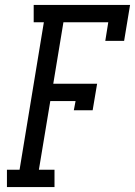

<svg xmlns="http://www.w3.org/2000/svg" viewBox="-20 -755 545 775"><path d="M8 0V-70H59L157 -665H116V-735H505L481 -590H405L417 -665H236L195 -417H372L354 -310H278L285 -347H183L137 -70H200V0Z"/></svg>

Font: Iosevka Slab
Style: Italic
Weight: 400
Italic angle: -9°
Monospace: yes
Designer: Belleve Invis
Foundry: Belleve Invis
Version: Version 11.1.0; ttfautohint (v1.8.3)